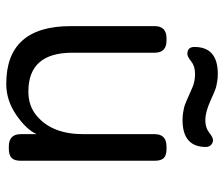

<svg xmlns="http://www.w3.org/2000/svg" viewBox="-70 -622 700 599"><g transform="rotate(90 279.5 -322.0)"><path d="M99 -492H106Q144 -492 144 -455V-198Q144 -61 265 -61Q311 -61 342 -88Q398 -136 398 -232V-455Q398 -492 437 -492H444Q464 -492 472.5 -483.5Q481 -475 481 -455V-37Q481 -17 472 -8.5Q463 0 443 0H437Q398 0 398 -37V-87Q384 -55 338.5 -23.5Q293 8 241 8Q61 8 61 -193V-455Q61 -492 99 -492ZM148 -557Q126 -557 126 -579Q126 -652 210 -652Q225 -652 234.5 -650Q244 -648 247.5 -647.5Q251 -647 259 -644Q267 -641 269 -640Q271 -639 281.5 -634.5Q292 -630 294 -629Q330 -613 354 -613Q378 -613 393 -625Q408 -637 416.5 -637Q425 -637 431.5 -631Q438 -625 438 -615Q438 -542 354 -542Q339 -542 329.5 -544Q320 -546 316.5 -546.5Q313 -547 305 -550Q297 -553 295 -554Q293 -555 282.5 -559.5Q272 -564 253 -572.5Q234 -581 210 -581Q186 -581 171 -569Q156 -557 148 -557Z"/></g></svg>

Font: Merge One
Style: Regular
Weight: 400
Designer: Kosal Sen
Foundry: Philatype
Version: Version 1.001